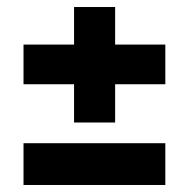

<svg xmlns="http://www.w3.org/2000/svg" viewBox="-20 -625 538 547"><path d="M191 -276V-605H308V-276ZM47 -385V-498H451V-385ZM47 -98V-217H451V-98Z"/></svg>

Font: Bricolage Grotesque 72pt
Style: Bold
Weight: 700
Designer: Mathieu Triay
Foundry: Atelier Triay
Version: Version 1.001;gftools[0.9.33.dev8+g029e19f]